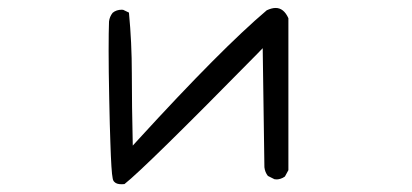

<svg xmlns="http://www.w3.org/2000/svg" viewBox="-20 -463 1040 485"><path d="M708.5 -417Q696.8 -442.9 676.3 -442.9Q666.5 -442.9 653.8 -437Q539.1 -339.8 329.6 -110.8L315.4 -95.2Q313 -198.2 313 -276.9Q313 -355.5 305.7 -431.2L291.5 -438Q289.6 -438.5 288.1 -438.5Q273.9 -438.5 264.6 -430.7Q256.8 -420.9 255.4 -408.7Q254.4 -384.3 254.4 -335.2Q254.4 -286.1 255.9 -213.9Q257.3 -141.6 258.8 -103Q261.2 -27.8 264.6 -12.7Q265.6 -6.3 269 -3.4Q274.4 2.4 287.1 2.4Q290.5 2.4 294.4 2Q346.7 -39.1 629.9 -327.1L643.6 -341.3L647.9 -40.5Q649.4 -27.8 656.7 -18.6L673.3 -10.3Q675.3 -9.8 679.2 -9.8Q683.1 -9.8 688.7 -11.5Q694.3 -13.2 699.7 -17.1L708.5 -33.2Z"/></svg>

Font: NaikaiFont
Style: Light
Weight: 300
Version: Version 1.89